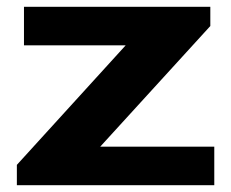

<svg xmlns="http://www.w3.org/2000/svg" viewBox="-20 -547 683 567"><path d="M29.8 0V-60.1L351.1 -413.1H50.8V-526.9H601.1V-470.2L275.9 -113.8H612.8V0Z"/></svg>

Font: Archivo Expanded
Style: Bold
Weight: 700
Width: 7
Designer: Hector Gatti
Foundry: Omnibus-Type
Version: Version 2.001